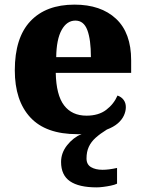

<svg xmlns="http://www.w3.org/2000/svg" viewBox="-20 -570 626 830"><path d="M398 240Q321 240 282.5 213.5Q244 187 244 130Q244 91 270 58Q296 25 333 9Q329 10 324 10Q319 10 314 10Q178 10 111 -62.5Q44 -135 44 -266Q44 -407 111.5 -478.5Q179 -550 302 -550Q416 -550 481.5 -489Q547 -428 547 -309V-255H221Q223 -159 257 -114.5Q291 -70 354 -70Q406 -70 439 -95Q472 -120 488 -157Q505 -151 514.5 -138Q524 -125 524 -107Q524 -89 515.5 -70.5Q507 -52 489 -36.5Q471 -21 442 -10Q413 8 393.5 25.5Q374 43 364 64.5Q354 86 354 115Q354 141 373.5 152.5Q393 164 423 164Q437 164 452.5 162Q468 160 486 156V224Q476 229 459 232.5Q442 236 425.5 238Q409 240 398 240ZM373 -323Q373 -399 357.5 -440Q342 -481 306 -481Q269 -481 246.5 -440.5Q224 -400 223 -323Z"/></svg>

Font: Noto Serif Armenian ExtraBold
Style: Regular
Weight: 800
Version: Version 2.007